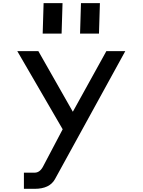

<svg xmlns="http://www.w3.org/2000/svg" viewBox="-20 -980 905 1219"><path d="M494.1 -960 488.3 -766.6H608.4L614.3 -960ZM256.8 -960 251 -766.6H371.1L377 -960ZM377.9 -159.2 252.9 78.1Q232.4 116.2 200.2 116.2H131.8V218.8H200.2Q294.9 218.8 329.1 157.2L775.4 -655.3H655.3L442.4 -270.5L223.6 -655.3H89.8Z"/></svg>

Font: OCR-B
Style: Regular
Weight: 400
Version: 1.1